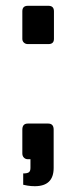

<svg xmlns="http://www.w3.org/2000/svg" viewBox="-20 -557 262 662"><path d="M57 -423V-518Q57 -537 76 -537H147Q166 -537 166 -518V-423Q166 -405 147 -405H76Q68 -405 62.5 -410Q57 -415 57 -423ZM60 80V41Q74 41 79.5 37Q85 33 85 22V-8H76Q68 -8 62.5 -13.5Q57 -19 57 -28V-110Q57 -131 76 -131H146Q165 -131 165 -110V22Q165 85 100 85Q87 85 75 83Q63 81 60 80Z"/></svg>

Font: Exo SemiBold
Style: Regular
Weight: 600
Designer: Natanael Gama
Foundry: Natanael Gama
Version: Version 1.500